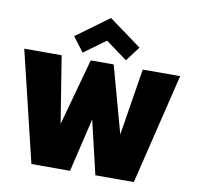

<svg xmlns="http://www.w3.org/2000/svg" viewBox="-96 -1027 1170 1128"><g transform="rotate(10 489.0 -463.0)"><path d="M775 0H545.5L453.5 -391H487L394.5 0H164L5 -660H228L293 -256H290.5L401.5 -660H538.5L649.5 -256H647L712 -660H935ZM346.5 -696.5 281 -783.5 476 -926 670.5 -783.5 605 -696.5 476 -791Z"/></g></svg>

Font: League Spartan Thin Black
Style: Regular
Weight: 900
Version: Version 2.002